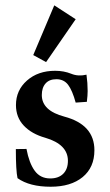

<svg xmlns="http://www.w3.org/2000/svg" viewBox="-20 -691 414 722"><path d="M153.3 -457.5 105 -483.9 184.1 -670.9 264.6 -618.7ZM170.4 11.2Q91.3 11.2 45.9 -21Q39.6 -49.3 39.6 -130.4L79.6 -130.9Q89.4 -78.1 110.4 -49.1Q131.3 -20 168.9 -20Q200.2 -20 217.8 -37.6Q235.4 -55.2 235.4 -86.4Q235.4 -147.9 150.4 -172.9Q98.6 -187.5 69.3 -218.8Q40 -250 40 -295.9Q40 -351.6 81.5 -388.2Q123 -424.8 187.5 -424.8Q220.2 -424.8 248 -413.6Q274.4 -402.8 305.2 -410.2Q309.6 -378.9 309.6 -348.6Q309.6 -332.5 306.6 -308.1L264.6 -305.2Q252 -351.1 236.1 -372.1Q220.2 -393.1 191.9 -393.1Q165.5 -393.1 151.4 -377.2Q137.2 -361.3 137.2 -333.5Q137.2 -274.9 222.2 -252.4Q335 -222.2 335 -126Q335 -61.5 290.8 -25.1Q246.6 11.2 170.4 11.2Z"/></svg>

Font: Elstob 18pt
Style: Bold
Weight: 700
Designer: Peter S. Baker
Version: Version 1.015